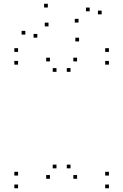

<svg xmlns="http://www.w3.org/2000/svg" viewBox="-20 -998 660 1028"><path d="M563.2 10V-10H543.2V10ZM563.2 -58.1V-78.1H543.2V-58.1ZM357.6 -96.6V-116.6H337.6V-96.6ZM392.7 -40.8V-60.8H372.7V-40.8ZM392.7 -669.2V-689.2H372.7V-669.2ZM357.6 -613.4V-633.4H337.6V-613.4ZM563.2 -651.9V-671.9H543.2V-651.9ZM563.2 -720V-740H543.2V-720ZM76.8 -720V-740H56.8V-720ZM76.8 -651.9V-671.9H56.8V-651.9ZM282.4 -613.4V-633.4H262.4V-613.4ZM247.3 -669.2V-689.2H227.3V-669.2ZM247.3 -40.8V-60.8H227.3V-40.8ZM282.4 -96.6V-116.6H262.4V-96.6ZM76.8 -58.1V-78.1H56.8V-58.1ZM76.8 10V-10H56.8V10ZM524.3 -921.2V-941.2H504.3V-921.2ZM460.2 -937.5V-957.5H440.2V-937.5ZM400.4 -877.2V-897.2H380.4V-877.2ZM236.1 -957.8V-977.8H216.1V-957.8ZM115.7 -812.8V-832.8H95.7V-812.8ZM179.8 -796.4V-816.4H159.8V-796.4ZM239.7 -856.7V-876.7H219.7V-856.7ZM403.4 -776.2V-796.2H383.4V-776.2Z"/></svg>

Font: Monaspace Xenon Dots Var
Style: Regular
Weight: 400
Designer: Riley Cran and the Lettermatic Team
Version: Version 1.100 (Monaspace Xenon Dots)